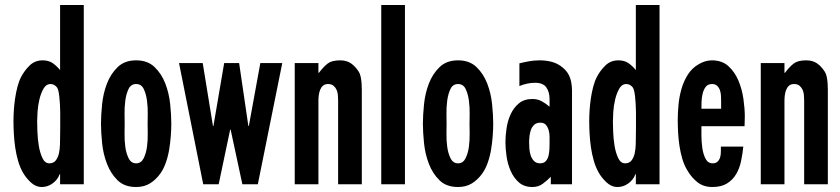

<svg xmlns="http://www.w3.org/2000/svg" viewBox="-20 -739 3367 770"><path d="M221 -40H219Q211 -18 191 -3.5Q171 11 148 11Q123 11 103 -8Q83 -27 72 -47Q60 -68 52.5 -94Q45 -120 41 -147.5Q37 -175 35.5 -202.5Q34 -230 34 -254Q34 -273 35.5 -296.5Q37 -320 40.5 -344Q44 -368 50 -391Q56 -414 65 -431Q78 -456 99 -476.5Q120 -497 151 -497Q175 -497 191 -486Q207 -475 221 -458V-719H316V0H221ZM183 -402Q165 -402 154.5 -383.5Q144 -365 138 -340Q132 -315 130.5 -290Q129 -265 129 -252Q129 -239 130 -211Q131 -183 135.5 -155Q140 -127 150 -105.5Q160 -84 178 -84Q195 -84 204 -96Q213 -108 216.5 -124.5Q220 -141 220.5 -159Q221 -177 221 -188Q221 -198 221.5 -227.5Q222 -257 221.5 -289.5Q221 -322 218 -350.5Q215 -379 209 -388Q198 -402 183 -402Z M526 11Q479 11 451.5 -16Q424 -43 409 -82Q394 -121 389.5 -165Q385 -209 385 -243Q385 -277 389.5 -321Q394 -365 409 -404Q424 -443 452 -470Q480 -497 526 -497Q572 -497 600 -470Q628 -443 643 -404Q658 -365 662.5 -321Q667 -277 667 -243Q667 -221 665 -194Q663 -167 658.5 -139.5Q654 -112 645 -86.5Q636 -61 623 -43Q605 -18 581.5 -3.5Q558 11 526 11ZM526 -84Q546 -84 556 -104Q566 -124 569.5 -150.5Q573 -177 572.5 -203.5Q572 -230 572 -243Q572 -256 572.5 -282.5Q573 -309 569.5 -335.5Q566 -362 556.5 -382Q547 -402 526 -402Q505 -402 495.5 -382Q486 -362 482.5 -335.5Q479 -309 479.5 -282.5Q480 -256 480 -243Q480 -230 479.5 -203.5Q479 -177 482.5 -150.5Q486 -124 496 -104Q506 -84 526 -84Z M698 -486H793L834 -234H836L879 -486H939L976 -234H978L1024 -486H1112L1014 0H952L905 -219H903L857 0H795Z M1162 -486H1257V-447H1259Q1278 -472 1294.5 -484.5Q1311 -497 1344 -497Q1370 -497 1387.5 -485Q1405 -473 1419 -451Q1424 -443 1426.5 -431Q1429 -419 1430 -406Q1431 -393 1431 -380Q1431 -367 1431 -358V0H1336V-336Q1336 -346 1335 -358Q1334 -370 1329.5 -379.5Q1325 -389 1317 -395.5Q1309 -402 1296 -402Q1283 -402 1275.5 -395.5Q1268 -389 1264 -379Q1260 -369 1258.5 -357.5Q1257 -346 1257 -336V0H1162Z M1509 -719H1604V0H1509Z M1817 11Q1770 11 1742.5 -16Q1715 -43 1700 -82Q1685 -121 1680.5 -165Q1676 -209 1676 -243Q1676 -277 1680.5 -321Q1685 -365 1700 -404Q1715 -443 1743 -470Q1771 -497 1817 -497Q1863 -497 1891 -470Q1919 -443 1934 -404Q1949 -365 1953.5 -321Q1958 -277 1958 -243Q1958 -221 1956 -194Q1954 -167 1949.5 -139.5Q1945 -112 1936 -86.5Q1927 -61 1914 -43Q1896 -18 1872.5 -3.5Q1849 11 1817 11ZM1817 -84Q1837 -84 1847 -104Q1857 -124 1860.5 -150.5Q1864 -177 1863.5 -203.5Q1863 -230 1863 -243Q1863 -256 1863.5 -282.5Q1864 -309 1860.5 -335.5Q1857 -362 1847.5 -382Q1838 -402 1817 -402Q1796 -402 1786.5 -382Q1777 -362 1773.5 -335.5Q1770 -309 1770.5 -282.5Q1771 -256 1771 -243Q1771 -230 1770.5 -203.5Q1770 -177 1773.5 -150.5Q1777 -124 1787 -104Q1797 -84 1817 -84Z M2189 -30Q2173 -14 2156 -1.5Q2139 11 2115 11Q2082 11 2061 -7.5Q2040 -26 2028 -53.5Q2016 -81 2011.5 -112Q2007 -143 2007 -169Q2007 -194 2011.5 -224.5Q2016 -255 2028 -281Q2040 -307 2061 -324.5Q2082 -342 2115 -342Q2136 -342 2152.5 -333Q2169 -324 2184 -311V-341Q2184 -370 2171 -388.5Q2158 -407 2126 -407Q2095 -407 2063 -394V-485Q2083 -490 2103 -493.5Q2123 -497 2145 -497Q2171 -497 2194.5 -490.5Q2218 -484 2238 -467Q2253 -454 2260.5 -439.5Q2268 -425 2271 -408.5Q2274 -392 2274 -374.5Q2274 -357 2274 -339V0H2189ZM2146 -84Q2161 -84 2169 -93Q2177 -102 2180 -115Q2183 -128 2183.5 -142.5Q2184 -157 2184 -167Q2184 -177 2184 -190.5Q2184 -204 2180.5 -216.5Q2177 -229 2169.5 -238Q2162 -247 2147 -247Q2132 -247 2123 -239Q2114 -231 2109.5 -219Q2105 -207 2103.5 -193Q2102 -179 2102 -168Q2102 -157 2103 -142.5Q2104 -128 2108.5 -115Q2113 -102 2122 -93Q2131 -84 2146 -84Z M2530 -40H2528Q2520 -18 2500 -3.5Q2480 11 2457 11Q2432 11 2412 -8Q2392 -27 2381 -47Q2369 -68 2361.5 -94Q2354 -120 2350 -147.5Q2346 -175 2344.5 -202.5Q2343 -230 2343 -254Q2343 -273 2344.5 -296.5Q2346 -320 2349.5 -344Q2353 -368 2359 -391Q2365 -414 2374 -431Q2387 -456 2408 -476.5Q2429 -497 2460 -497Q2484 -497 2500 -486Q2516 -475 2530 -458V-719H2625V0H2530ZM2492 -402Q2474 -402 2463.5 -383.5Q2453 -365 2447 -340Q2441 -315 2439.5 -290Q2438 -265 2438 -252Q2438 -239 2439 -211Q2440 -183 2444.5 -155Q2449 -127 2459 -105.5Q2469 -84 2487 -84Q2504 -84 2513 -96Q2522 -108 2525.5 -124.5Q2529 -141 2529.5 -159Q2530 -177 2530 -188Q2530 -198 2530.5 -227.5Q2531 -257 2530.5 -289.5Q2530 -322 2527 -350.5Q2524 -379 2518 -388Q2507 -402 2492 -402Z M2961 -151Q2958 -122 2952 -93Q2946 -64 2932.5 -41Q2919 -18 2896 -3.5Q2873 11 2837 11Q2802 11 2778 -7.5Q2754 -26 2737 -55Q2724 -76 2716.5 -101.5Q2709 -127 2705 -153.5Q2701 -180 2699.5 -207Q2698 -234 2698 -258Q2698 -285 2701 -318Q2704 -351 2713 -382.5Q2722 -414 2739 -440.5Q2756 -467 2783 -482Q2795 -489 2808 -493Q2821 -497 2835 -497Q2876 -497 2901.5 -473.5Q2927 -450 2941.5 -415.5Q2956 -381 2961.5 -342Q2967 -303 2967 -272Q2967 -262 2966.5 -252.5Q2966 -243 2966 -233H2793Q2793 -221 2793 -196Q2793 -171 2796.5 -146Q2800 -121 2809.5 -102.5Q2819 -84 2838 -84Q2851 -84 2858 -91Q2865 -98 2868 -108Q2871 -118 2871 -130Q2871 -142 2871 -151ZM2872 -333Q2872 -342 2871.5 -354Q2871 -366 2867.5 -376.5Q2864 -387 2856.5 -394.5Q2849 -402 2836 -402Q2819 -402 2810.5 -391Q2802 -380 2798 -364Q2794 -348 2793.5 -331.5Q2793 -315 2793 -303H2872Z M3031 -486H3126V-447H3128Q3147 -472 3163.5 -484.5Q3180 -497 3213 -497Q3239 -497 3256.5 -485Q3274 -473 3288 -451Q3293 -443 3295.5 -431Q3298 -419 3299 -406Q3300 -393 3300 -380Q3300 -367 3300 -358V0H3205V-336Q3205 -346 3204 -358Q3203 -370 3198.5 -379.5Q3194 -389 3186 -395.5Q3178 -402 3165 -402Q3152 -402 3144.5 -395.5Q3137 -389 3133 -379Q3129 -369 3127.5 -357.5Q3126 -346 3126 -336V0H3031Z"/></svg>

Font: Osterbar
Style: Regular
Weight: 500
Width: 3
Designer: Peter Wiegel, Basierend auf Erbar schmal-halbfette Grotesk v. Jacob Erbar
Foundry: Peter Wiegel
Version: Version 1.0